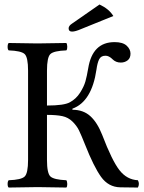

<svg xmlns="http://www.w3.org/2000/svg" viewBox="-20 -840 646 862"><path d="M426.8 -819.8Q469.7 -799.8 488.8 -768.1L345.2 -710Q317.4 -697.8 303.2 -698.2Q288.1 -698.2 288.1 -712.9Q288.1 -724.1 303.2 -733.9ZM190.9 -122.1Q190.9 -62 206.5 -47.6Q222.2 -33.2 277.8 -30.8Q281.7 -25.9 282 -13.9Q282.2 -2 277.8 2Q188 0 148.9 0Q108.9 0 19 2Q14.2 -2 14.2 -13.9Q14.2 -25.9 19 -30.8Q75.2 -32.7 90.6 -47.4Q106 -62 106 -122.1V-522.9Q106 -583 90.6 -597.4Q75.2 -611.8 19 -613.8Q14.2 -617.7 14.2 -629.9Q14.2 -642.1 19 -647Q113.3 -645 147.9 -645Q189.9 -645 277.8 -647Q281.7 -642.1 282 -630.1Q282.2 -618.2 277.8 -613.8Q221.7 -611.8 206.3 -597.4Q190.9 -583 190.9 -522.9V-366.2Q268.1 -366.2 293.9 -380.9Q321.8 -396 339.4 -423.6Q356.9 -451.2 363.5 -474.6Q370.1 -498 376 -533.2Q395 -651.4 495.1 -650.9Q531.2 -650.9 548.6 -635Q565.9 -619.1 565.9 -599.1Q565.9 -579.1 553 -569.1Q540 -559.1 522 -559.1Q500 -559.1 484.9 -574.2Q468.8 -590.3 453.1 -589.8Q433.1 -589.8 425 -573.5Q417 -557.1 413.1 -527.8Q392.1 -383.8 305.2 -352.1V-347.2Q354 -347.2 385.5 -318.6Q417 -290 439 -233.9Q482.9 -118.7 516.4 -75.9Q549.8 -33.2 599.1 -30.8Q607.9 -14.6 599.1 2L520 1Q466.8 0 433.8 -45.9Q400.9 -91.8 361.8 -190.9Q344.7 -233.9 334.5 -254.9Q324.2 -275.9 305.2 -294.4Q286.1 -313 260 -318.6Q233.9 -324.2 190.9 -324.2Z"/></svg>

Font: Linux Libertine
Style: Regular
Weight: 400
Designer: Philipp H. Poll
Foundry: Philipp H. Poll
Version: Version 5.3.0 ; ttfautohint (v0.9)